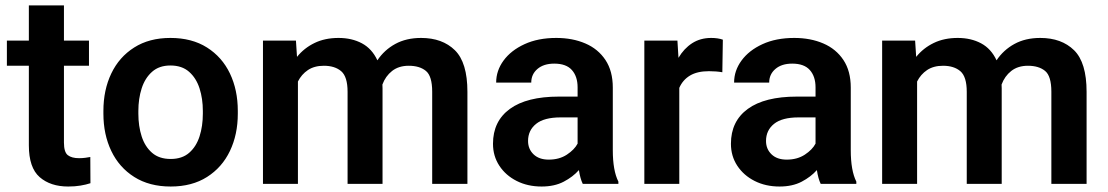

<svg xmlns="http://www.w3.org/2000/svg" viewBox="-20 -678 4084 708"><path d="M308.1 -528.3V-435.5H215.8V-152.3Q215.8 -116.7 230.2 -105.7Q244.6 -94.7 271.5 -94.7Q284.2 -94.7 294.9 -96.2Q305.7 -97.7 313 -99.1L313.5 -2.4Q297.4 2.9 277.1 6.3Q256.8 9.8 231.4 9.8Q166 9.8 126.2 -24.9Q86.4 -59.6 86.4 -142.1V-435.5H5.4V-528.3H86.4V-658.2H215.8V-528.3Z M361.3 -258.8V-269Q361.3 -346.2 390.4 -407Q419.4 -467.8 474.9 -502.9Q530.3 -538.1 608.4 -538.1Q687.5 -538.1 743.2 -502.9Q798.8 -467.8 827.9 -407Q856.9 -346.2 856.9 -269V-258.8Q856.9 -182.1 827.9 -121.3Q798.8 -60.5 743.4 -25.4Q688 9.8 609.4 9.8Q530.8 9.8 475.1 -25.4Q419.4 -60.5 390.4 -121.3Q361.3 -182.1 361.3 -258.8ZM490.2 -269V-258.8Q490.2 -212.9 502.4 -175Q514.6 -137.2 540.8 -114.5Q566.9 -91.8 609.4 -91.8Q651.4 -91.8 677.5 -114.5Q703.6 -137.2 715.8 -175Q728 -212.9 728 -258.8V-269Q728 -314 715.8 -352.1Q703.6 -390.1 677.2 -413.3Q650.9 -436.5 608.4 -436.5Q566.9 -436.5 540.8 -413.3Q514.6 -390.1 502.4 -352.1Q490.2 -314 490.2 -269Z M1174.3 -435.5Q1139.2 -435.5 1115.5 -419.7Q1091.8 -403.8 1078.6 -377.4V0H949.7V-528.3H1071.3L1075.2 -468.3Q1101.6 -501 1139.9 -519.5Q1178.2 -538.1 1228.5 -538.1Q1277.3 -538.1 1314.5 -518.3Q1351.6 -498.5 1371.6 -455.6Q1397 -493.7 1437.5 -515.9Q1478 -538.1 1532.7 -538.1Q1611.3 -538.1 1657.5 -492.7Q1703.6 -447.3 1703.6 -339.4V0H1573.7V-339.8Q1573.7 -397.5 1550.5 -416.5Q1527.3 -435.5 1487.3 -435.5Q1450.2 -435.5 1425.8 -416.3Q1401.4 -397 1390.1 -366.2Q1390.6 -359.4 1390.6 -352.5V0H1261.7V-339.4Q1261.7 -395 1238.3 -415.3Q1214.8 -435.5 1174.3 -435.5Z M2128.9 0Q2119.6 -19 2114.7 -50.8Q2092.8 -25.9 2058.8 -8.1Q2024.9 9.8 1977.1 9.8Q1925.8 9.8 1885.3 -10.7Q1844.7 -31.2 1821.3 -66.9Q1797.9 -102.5 1797.9 -147.9Q1797.9 -231 1860.1 -276.4Q1922.4 -321.8 2041 -321.8H2109.9V-356Q2109.9 -396 2088.9 -419.7Q2067.9 -443.4 2023.9 -443.4Q1984.9 -443.4 1961.9 -423.8Q1939 -404.3 1939 -373.5H1809.6Q1809.6 -417.5 1836.9 -454.8Q1864.3 -492.2 1914.1 -515.1Q1963.9 -538.1 2031.2 -538.1Q2091.3 -538.1 2138.4 -517.8Q2185.5 -497.6 2212.6 -456.8Q2239.7 -416 2239.7 -355V-124.5Q2239.7 -48.8 2260.3 -8.3V0ZM2003.4 -89.4Q2042.5 -89.4 2070.3 -107.7Q2098.1 -126 2109.9 -148.4V-245.1H2047.4Q1986.3 -245.1 1956.8 -221.2Q1927.2 -197.3 1927.2 -158.2Q1927.2 -128.4 1947.5 -108.9Q1967.8 -89.4 2003.4 -89.4Z M2645.5 -531.7 2643.6 -411.6Q2621.1 -415.5 2594.2 -415.5Q2551.3 -415.5 2524.4 -399.4Q2497.6 -383.3 2484.9 -354V0H2356V-528.3H2478L2481.9 -464.8Q2502 -499 2532.2 -518.6Q2562.5 -538.1 2602.5 -538.1Q2627.4 -538.1 2645.5 -531.7Z M3006.3 0Q2997.1 -19 2992.2 -50.8Q2970.2 -25.9 2936.3 -8.1Q2902.3 9.8 2854.5 9.8Q2803.2 9.8 2762.7 -10.7Q2722.2 -31.2 2698.7 -66.9Q2675.3 -102.5 2675.3 -147.9Q2675.3 -231 2737.5 -276.4Q2799.8 -321.8 2918.5 -321.8H2987.3V-356Q2987.3 -396 2966.3 -419.7Q2945.3 -443.4 2901.4 -443.4Q2862.3 -443.4 2839.4 -423.8Q2816.4 -404.3 2816.4 -373.5H2687Q2687 -417.5 2714.4 -454.8Q2741.7 -492.2 2791.5 -515.1Q2841.3 -538.1 2908.7 -538.1Q2968.8 -538.1 3015.9 -517.8Q3063 -497.6 3090.1 -456.8Q3117.2 -416 3117.2 -355V-124.5Q3117.2 -48.8 3137.7 -8.3V0ZM2880.9 -89.4Q2919.9 -89.4 2947.8 -107.7Q2975.6 -126 2987.3 -148.4V-245.1H2924.8Q2863.8 -245.1 2834.2 -221.2Q2804.7 -197.3 2804.7 -158.2Q2804.7 -128.4 2825 -108.9Q2845.2 -89.4 2880.9 -89.4Z M3457.5 -435.5Q3422.4 -435.5 3398.7 -419.7Q3375 -403.8 3361.8 -377.4V0H3232.9V-528.3H3354.5L3358.4 -468.3Q3384.8 -501 3423.1 -519.5Q3461.4 -538.1 3511.7 -538.1Q3560.5 -538.1 3597.7 -518.3Q3634.8 -498.5 3654.8 -455.6Q3680.2 -493.7 3720.7 -515.9Q3761.2 -538.1 3815.9 -538.1Q3894.5 -538.1 3940.7 -492.7Q3986.8 -447.3 3986.8 -339.4V0H3856.9V-339.8Q3856.9 -397.5 3833.7 -416.5Q3810.5 -435.5 3770.5 -435.5Q3733.4 -435.5 3709 -416.3Q3684.6 -397 3673.3 -366.2Q3673.8 -359.4 3673.8 -352.5V0H3544.9V-339.4Q3544.9 -395 3521.5 -415.3Q3498 -435.5 3457.5 -435.5Z"/></svg>

Font: Vazirmatn RD FD SemiBold
Style: Regular
Weight: 600
Designer: Saber Rastikerdar
Foundry: Saber Rastikerdar
Version: Version 33.003